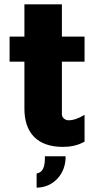

<svg xmlns="http://www.w3.org/2000/svg" viewBox="-20 -667 450 881"><path d="M368 -384V-499H264V-647H92V-499H24V-384H92V-168C92 -59 150 7 268 7C300 7 334 2 368 -17V-140C336 -121 314 -115 295 -115C278 -115 264 -128 264 -142V-384ZM186 50C187 97 178 124 148 129V194C225 194 283 130 281 50Z"/></svg>

Font: Maven Pro
Style: Black
Weight: 900
Designer: Joe Prince
Foundry: Joe Prince
Version: Version 1.003